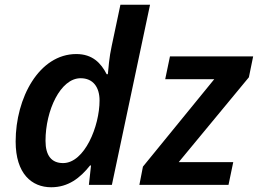

<svg xmlns="http://www.w3.org/2000/svg" viewBox="-20 -780 1088 810"><path d="M196 10C268 10 318 -29 360 -82H364L355 0H452L613 -760H488L451 -585C441 -541 437 -488 435 -467H430C406 -514 370 -552 302 -552C145 -552 46 -367 46 -183C46 -47 114 10 196 10ZM568 0H944L964 -96H734L1030 -454L1048 -542H697L677 -446H884L583 -77ZM246 -92C198 -92 172 -123 172 -186C172 -314 235 -450 320 -450C373 -450 400 -412 400 -356C400 -248 337 -92 246 -92Z"/></svg>

Font: Noto Sans SemiBold
Style: Italic
Weight: 600
Italic angle: -12°
Designer: Monotype Design Team
Foundry: Monotype Imaging Inc.
Version: Version 2.013